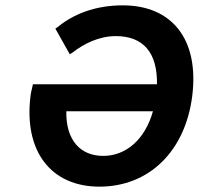

<svg xmlns="http://www.w3.org/2000/svg" viewBox="-20 -686 748 718"><path d="M228 -270H552C522 -163 450 -103 366 -103C282 -103 226 -160 228 -270ZM94 -326C69 -122 169 12 352 12C536 12 673 -119 699 -328C725 -538 624 -666 439 -666C336 -666 254 -633 196 -585L187 -579L241 -483L252 -490C293 -522 350 -551 413 -551C516 -551 569 -489 567 -371H103L101 -361C98 -348 95 -337 94 -326Z"/></svg>

Font: Falling Sky
Style: SeBdObl
Weight: 600
Designer: Paul D. Hunt
Foundry: Adobe Systems Incorporated
Version: Version 1.02